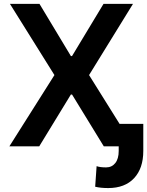

<svg xmlns="http://www.w3.org/2000/svg" viewBox="-20 -747 751 980"><path d="M181.6 -727.1 341.8 -460.9H347.7L508.3 -727.1H658.7L434.6 -363.8L590.3 -114.7H711.4V23.4Q711.4 112.3 664.3 162.6Q617.2 212.9 532.2 212.9Q493.7 212.9 465.8 206.1L473.1 101.1Q490.7 107.4 521.5 107.4Q550.8 107.4 568.4 85.4Q585.9 63.5 585.9 23.4V0H509.8L347.7 -264.6H341.8L180.2 0H27.8L257.8 -363.8L30.8 -727.1Z"/></svg>

Font: Interop SemBd
Style: Regular
Weight: 600
Designer: Rasmus Andersson, Google, Jang Haemin
Foundry: jhaemin
Version: Version 1.007